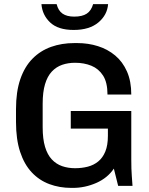

<svg xmlns="http://www.w3.org/2000/svg" viewBox="-20 -906 727 936"><path d="M328 10Q270 10 220.5 -8.5Q171 -27 134.5 -66Q98 -105 78 -166Q58 -227 58 -312V-374Q58 -459 79 -520Q100 -581 138.5 -620Q177 -659 229 -677.5Q281 -696 342 -696H357Q410 -696 457.5 -681Q505 -666 541.5 -635.5Q578 -605 599 -557.5Q620 -510 620 -445H504Q504 -504 482.5 -537.5Q461 -571 425.5 -585.5Q390 -600 346 -600Q312 -600 283 -590Q254 -580 232.5 -557Q211 -534 199.5 -495.5Q188 -457 188 -400V-286Q188 -229 199.5 -190.5Q211 -152 232.5 -129Q254 -106 283 -96Q312 -86 346 -86Q379 -86 408 -93.5Q437 -101 459 -119Q481 -137 493.5 -167.5Q506 -198 506 -244V-279H325V-365H620V-130Q620 -80 622.5 -48.5Q625 -17 626 0H556L535 -84Q504 -38 449 -14Q394 10 335 10ZM339 -760Q263 -760 224.5 -796.5Q186 -833 182 -886H256Q264 -854 285 -839.5Q306 -825 342 -825Q381 -825 403 -839.5Q425 -854 434 -886H507Q503 -833 459.5 -796.5Q416 -760 339 -760Z"/></svg>

Font: Chivo Medium Medium
Style: Regular
Weight: 500
Version: Version 2.002